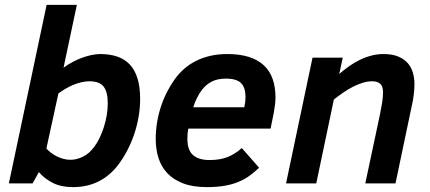

<svg xmlns="http://www.w3.org/2000/svg" viewBox="-20 -747 1751 782"><path d="M112.8 0H16.1L169.9 -727.1H293L238.8 -471.2Q256.3 -484.4 275.9 -494.6Q295.4 -504.9 314.7 -512Q334 -519 352.8 -522.9Q371.6 -526.9 388.2 -526.9Q427.2 -526.9 457.5 -516.6Q487.8 -506.3 508.5 -484.4Q529.3 -462.4 540 -427.7Q550.8 -393.1 550.8 -344.2Q550.8 -308.6 544.7 -272.5Q538.6 -236.3 527.1 -201.9Q515.6 -167.5 499 -135.5Q482.4 -103.5 461.9 -76.2Q428.2 -31.7 382.1 -8.3Q335.9 15.1 276.9 15.1Q229.5 15.1 195.8 -1.7Q162.1 -18.6 138.2 -45.9ZM168.9 -142.1Q176.8 -133.3 187.5 -125Q198.2 -116.7 210.9 -110.4Q223.6 -104 237.8 -100.1Q252 -96.2 267.1 -96.2Q291 -96.2 317.1 -108.4Q343.3 -120.6 365.2 -150.9Q376.5 -166 386.2 -186.5Q396 -207 403.3 -230.2Q410.6 -253.4 414.8 -278.1Q418.9 -302.7 418.9 -326.2Q418.9 -372.6 402.1 -394.3Q385.3 -416 344.2 -416Q328.6 -416 312 -412.1Q295.4 -408.2 279.1 -401.6Q262.7 -395 247.1 -385.7Q231.4 -376.5 217.8 -366.2Z M747.1 -223.1Q744.6 -211.9 743.9 -200.9Q743.2 -189.9 743.2 -181.2Q743.2 -135.7 766.1 -115.5Q789.1 -95.2 833 -95.2Q877.4 -95.2 908.2 -107.9Q939 -120.6 964.8 -144L1035.2 -64Q1016.1 -45.4 995.8 -30.8Q975.6 -16.1 950.4 -5.9Q925.3 4.4 894 9.8Q862.8 15.1 822.3 15.1Q765.6 15.1 726.1 0Q686.5 -15.1 661.6 -41.5Q636.7 -67.9 625.5 -103.5Q614.3 -139.2 614.3 -180.2Q614.3 -245.1 633.8 -307.6Q653.3 -370.1 692.9 -425.8Q709 -448.2 730.2 -466.8Q751.5 -485.4 778.1 -498.8Q804.7 -512.2 836.4 -519.5Q868.2 -526.9 905.3 -526.9Q956.5 -526.9 993.7 -515.1Q1030.8 -503.4 1054.9 -480.7Q1079.1 -458 1090.6 -424.8Q1102.1 -391.6 1102.1 -349.1Q1102.1 -338.4 1100.1 -321Q1098.1 -303.7 1095.2 -288.1L1082 -223.1ZM975.1 -310.1Q977.5 -322.3 978.8 -332.3Q980 -342.3 980 -352.1Q980 -389.6 962.2 -408.2Q944.3 -426.8 899.9 -426.8Q866.2 -426.8 843 -415Q819.8 -403.3 803.2 -381.8Q792 -367.7 782.5 -348.6Q772.9 -329.6 767.1 -310.1Z M1467.8 0 1527.8 -282.2Q1533.2 -308.6 1536.6 -329.8Q1540 -351.1 1540 -372.1Q1540 -395.5 1528.6 -405.8Q1517.1 -416 1496.1 -416Q1477.1 -416 1456.8 -409.7Q1436.5 -403.3 1416.5 -393.1Q1396.5 -382.8 1377.2 -369.4Q1357.9 -356 1339.8 -341.8L1268.1 0H1145L1252.9 -512.2H1376L1361.8 -445.8Q1380.9 -462.4 1401.9 -477.3Q1422.9 -492.2 1445.6 -503.2Q1468.3 -514.2 1492.4 -520.5Q1516.6 -526.9 1542 -526.9Q1577.6 -526.9 1601.8 -516.8Q1626 -506.8 1640.6 -490Q1655.3 -473.1 1661.6 -450.9Q1668 -428.7 1668 -404.8Q1668 -382.3 1665 -359.9Q1662.1 -337.4 1658.7 -323.2L1590.8 0Z"/></svg>

Font: Lorenzo Sans
Style: Bold Italic
Weight: 700
Italic angle: -12°
Foundry: Intel Corporation
Version: Version 1.00; ttfautohint (v1.5)